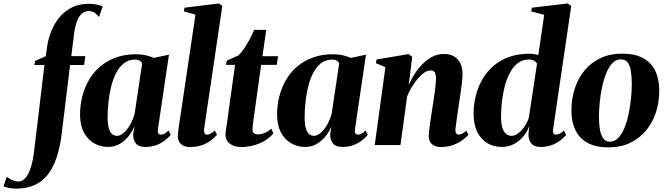

<svg xmlns="http://www.w3.org/2000/svg" viewBox="-161 -837 3844 1108"><path d="M111.5 -570.5Q118.5 -618.5 137 -662.2Q155.5 -706 185.2 -740.5Q215 -775 255.8 -795Q296.5 -815 348 -815Q373.5 -815 394.2 -811.2Q415 -807.5 432 -801L410.5 -738.5Q399 -752.5 386 -762.8Q373 -773 349.5 -773Q329 -773 312 -759Q295 -745 282.8 -713.2Q270.5 -681.5 264.5 -627.5L250.5 -513H331.5L324.5 -462H243.5L195.5 -69.5Q186 10.5 166 70.8Q146 131 114.5 171Q83 211 37.8 231.2Q-7.5 251.5 -67 251.5Q-90.5 251.5 -108.5 247.8Q-126.5 244 -141 239L-122 183.5Q-113 190 -102 196.2Q-91 202.5 -79.2 206.5Q-67.5 210.5 -56.5 210.5Q-33 210.5 -15.2 191.2Q2.5 172 15.2 134.2Q28 96.5 35 42L95.5 -462H37L42 -485.5L103 -512.5Z M750.5 -92.5Q748 -73.5 753 -66.8Q758 -60 767 -60Q777.5 -60 788.2 -65.5Q799 -71 811.5 -84L824 -58.5Q811.5 -43 790.8 -26.8Q770 -10.5 741.8 0.2Q713.5 11 678 11Q637.5 11 621.2 -12.2Q605 -35.5 608 -65.5L614.5 -108Q604 -80.5 582.5 -53Q561 -25.5 531 -7.2Q501 11 463.5 11Q419.5 11 382.5 -10Q345.5 -31 323.2 -72.5Q301 -114 301 -175Q301 -230 314.2 -281.8Q327.5 -333.5 353.5 -377.5Q379.5 -421.5 418.5 -454.2Q457.5 -487 509 -505.5Q560.5 -524 624 -524Q654.5 -524 680 -518Q705.5 -512 727.5 -503L814 -521.5ZM659.5 -472Q656 -480 645.8 -486.5Q635.5 -493 618.5 -493Q581 -493 554.2 -472Q527.5 -451 509.2 -415.5Q491 -380 480.2 -336.2Q469.5 -292.5 464.8 -247Q460 -201.5 460 -161.5Q460 -119 467.2 -95.5Q474.5 -72 487 -62.5Q499.5 -53 514 -53Q528 -53 543 -63Q558 -73 572 -90.5Q586 -108 597.5 -131.2Q609 -154.5 616 -181Z M1016.5 -91Q1016 -73 1020.5 -66.5Q1025 -60 1033.5 -60Q1042 -60 1053.2 -65Q1064.5 -70 1078.5 -84L1091 -59Q1074 -39 1051.2 -23Q1028.5 -7 999.5 2.2Q970.5 11.5 935 11.5Q915.5 11.5 899.5 4.8Q883.5 -2 874.2 -16.8Q865 -31.5 865 -55Q865 -59.5 866 -67.2Q867 -75 868.2 -84.5Q869.5 -94 870.5 -103L967 -752.5L900 -771.5L904 -792.5L1101.5 -817L1122 -803Z M1307.5 -186.5Q1304 -162.5 1301.5 -143Q1299 -123.5 1297.5 -109.5Q1296 -95.5 1296 -87.5Q1296 -74 1305.2 -67.8Q1314.5 -61.5 1327 -61.5Q1346.5 -61.5 1367.8 -70.5Q1389 -79.5 1404.5 -95L1416.5 -67Q1396.5 -43 1367 -25.2Q1337.5 -7.5 1302.5 2Q1267.5 11.5 1231 11.5Q1188.5 11.5 1163 -9.5Q1137.5 -30.5 1140.5 -69Q1141 -73.5 1142.2 -82.8Q1143.5 -92 1145.8 -106.5Q1148 -121 1151 -141.8Q1154 -162.5 1157.5 -190.5L1195.5 -462.5H1143L1148 -487L1215.5 -517.5Q1231.5 -533 1248.8 -558.5Q1266 -584 1281 -612.5Q1296 -641 1305.5 -664.5H1375.5L1353.5 -512.5H1443.5L1436 -462.5H1346Z M1887.5 -92.5Q1885 -73.5 1890 -66.8Q1895 -60 1904 -60Q1914.5 -60 1925.2 -65.5Q1936 -71 1948.5 -84L1961 -58.5Q1948.5 -43 1927.8 -26.8Q1907 -10.5 1878.8 0.2Q1850.5 11 1815 11Q1774.5 11 1758.2 -12.2Q1742 -35.5 1745 -65.5L1751.5 -108Q1741 -80.5 1719.5 -53Q1698 -25.5 1668 -7.2Q1638 11 1600.5 11Q1556.5 11 1519.5 -10Q1482.5 -31 1460.2 -72.5Q1438 -114 1438 -175Q1438 -230 1451.2 -281.8Q1464.5 -333.5 1490.5 -377.5Q1516.5 -421.5 1555.5 -454.2Q1594.5 -487 1646 -505.5Q1697.5 -524 1761 -524Q1791.5 -524 1817 -518Q1842.5 -512 1864.5 -503L1951 -521.5ZM1796.5 -472Q1793 -480 1782.8 -486.5Q1772.5 -493 1755.5 -493Q1718 -493 1691.2 -472Q1664.5 -451 1646.2 -415.5Q1628 -380 1617.2 -336.2Q1606.5 -292.5 1601.8 -247Q1597 -201.5 1597 -161.5Q1597 -119 1604.2 -95.5Q1611.5 -72 1624 -62.5Q1636.5 -53 1651 -53Q1665 -53 1680 -63Q1695 -73 1709 -90.5Q1723 -108 1734.5 -131.2Q1746 -154.5 1753 -181Z M2197.5 -345.5Q2210.5 -376.5 2230.2 -408Q2250 -439.5 2276.2 -466.2Q2302.5 -493 2333.2 -509.2Q2364 -525.5 2399.5 -525.5Q2453.5 -525.5 2480.8 -493.8Q2508 -462 2508 -412Q2508 -386.5 2504.8 -358.8Q2501.5 -331 2497 -302Q2492.5 -273 2488.5 -244.5Q2485 -218.5 2480.5 -189Q2476 -159.5 2472.5 -133Q2469 -106.5 2467 -89.5Q2467 -72 2472.8 -66Q2478.5 -60 2485.5 -60Q2494 -60 2505.5 -65.2Q2517 -70.5 2530.5 -83.5L2542.5 -59Q2531 -46.5 2509.5 -30Q2488 -13.5 2456.2 -1Q2424.5 11.5 2381 11.5Q2362.5 11.5 2347 4.5Q2331.5 -2.5 2322.2 -16.5Q2313 -30.5 2313 -52.5Q2313 -62 2315.2 -81Q2317.5 -100 2320.8 -124Q2324 -148 2327.8 -173Q2331.5 -198 2335 -219Q2338.5 -243.5 2342.2 -267Q2346 -290.5 2348.8 -311.8Q2351.5 -333 2353.2 -350.5Q2355 -368 2355 -379.5Q2355 -397 2352.2 -408.5Q2349.5 -420 2342.5 -425.2Q2335.5 -430.5 2322.5 -430.5Q2306 -430.5 2286.8 -417.2Q2267.5 -404 2249 -382Q2230.5 -360 2214.5 -333.5Q2198.5 -307 2188.5 -280.5L2150 0H2001.5L2063 -449L2008.5 -472.5L2012 -493.5L2197 -525L2218 -508.5Z M3031 -92Q3029 -74.5 3033 -67.2Q3037 -60 3046.5 -60Q3057 -60 3068.8 -65.5Q3080.5 -71 3093.5 -84L3106 -58.5Q3093 -42.5 3071.8 -26.2Q3050.5 -10 3022.2 0.5Q2994 11 2960 11Q2918 11 2902.2 -13Q2886.5 -37 2889 -68L2894 -111Q2884 -81.5 2862 -53.5Q2840 -25.5 2807.8 -7.2Q2775.5 11 2733.5 11Q2689.5 11 2652.5 -10.2Q2615.5 -31.5 2593.8 -74.2Q2572 -117 2572 -180.5Q2572 -234 2584.8 -284.8Q2597.5 -335.5 2622.8 -379.5Q2648 -423.5 2686.5 -456.5Q2725 -489.5 2776.5 -508.2Q2828 -527 2892.5 -527Q2907.5 -527 2921.5 -524.8Q2935.5 -522.5 2945.5 -519L2979.5 -751.5L2904.5 -771.5L2908.5 -792.5L3115 -817L3135.5 -802.5ZM2938 -469Q2934.5 -478 2922.8 -485.8Q2911 -493.5 2892 -493.5Q2854 -493.5 2826.5 -472Q2799 -450.5 2780.5 -415Q2762 -379.5 2751 -336Q2740 -292.5 2735.2 -247Q2730.5 -201.5 2730.5 -161.5Q2730.5 -119.5 2739.2 -96Q2748 -72.5 2761.8 -62.8Q2775.5 -53 2790.5 -53Q2811 -53 2831.5 -69.5Q2852 -86 2868 -110.5Q2884 -135 2891 -159Z M3429.5 -527.5Q3503 -527.5 3550.5 -501.5Q3598 -475.5 3620.8 -427.5Q3643.5 -379.5 3643.5 -313.5Q3643.5 -247.5 3624.2 -188.5Q3605 -129.5 3567.5 -84Q3530 -38.5 3475 -12.5Q3420 13.5 3349 13.5Q3276.5 13.5 3229.2 -12.8Q3182 -39 3159.2 -87Q3136.5 -135 3136.5 -198.5Q3136.5 -266.5 3155.8 -326Q3175 -385.5 3212.8 -431Q3250.5 -476.5 3305 -502Q3359.5 -527.5 3429.5 -527.5ZM3421.5 -494.5Q3394.5 -494.5 3373.5 -473Q3352.5 -451.5 3337.8 -415.2Q3323 -379 3313.8 -335.2Q3304.5 -291.5 3300 -246Q3295.5 -200.5 3295.5 -161Q3295.5 -120.5 3301.2 -88.2Q3307 -56 3320.8 -37.8Q3334.5 -19.5 3359 -19.5Q3386 -19.5 3407 -41.2Q3428 -63 3442.8 -99.5Q3457.5 -136 3466.8 -180.2Q3476 -224.5 3480.5 -269.8Q3485 -315 3485 -354.5Q3484.5 -397 3479.5 -428.2Q3474.5 -459.5 3461 -477Q3447.5 -494.5 3421.5 -494.5Z"/></svg>

Font: Merriweather 120pt ExtraBold
Style: Italic
Weight: 800
Italic angle: -7.8°
Version: Version 2.101